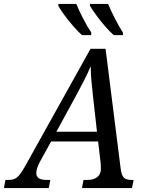

<svg xmlns="http://www.w3.org/2000/svg" viewBox="-71 -964 748 984"><path d="M-51 0 -43 -42H-25Q-7 -42 5.5 -48Q18 -54 31 -70.5Q44 -87 62 -120L393 -714H470L547 -103Q551 -68 562.5 -55Q574 -42 601 -42H614L605 0H349L357 -42H379Q409 -42 427.5 -56.5Q446 -71 446 -98Q446 -105 445.5 -113Q445 -121 445 -127L432 -239H191L133 -134Q123 -115 119 -101Q115 -87 115 -77Q115 -42 166 -42H187L179 0ZM320 -476 218 -289H426L406 -467Q401 -511 397.5 -550Q394 -589 394 -625Q379 -589 362 -556Q345 -523 320 -476ZM512 -784Q491 -802 466.5 -830.5Q442 -859 421 -888Q400 -917 390 -934V-944H483Q497 -910 518.5 -868Q540 -826 559 -797V-784ZM349 -784Q329 -802 304 -830.5Q279 -859 258 -888Q237 -917 228 -934V-944H320Q334 -910 355.5 -868Q377 -826 397 -797L396 -784Z"/></svg>

Font: Noto Serif SemiCondensed
Style: Italic
Weight: 400
Width: 4
Italic angle: -12°
Designer: Monotype Design Team
Foundry: Monotype Imaging Inc.
Version: Version 2.013